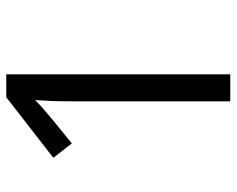

<svg xmlns="http://www.w3.org/2000/svg" viewBox="-91 -663 754 612"><g transform="rotate(-90 286.0 -357.0)"><path d="M355 0H269V-499Q269 -542 270 -568Q271 -594 273 -622Q257 -606 244 -595Q231 -584 211 -567L135 -505L89 -564L282 -714H355Z"/></g></svg>

Font: Noto Sans Cypro Minoan
Style: Regular
Weight: 400
Designer: David Williams
Foundry: David Williams
Version: Version 1.503; ttfautohint (v1.8.4.7-5d5b)